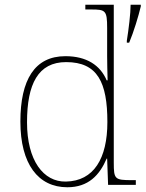

<svg xmlns="http://www.w3.org/2000/svg" viewBox="-20 -780 614 810"><path d="M264 10C353 10 400 -41 430 -111H432L436 0H553V-20H537C464 -20 460 -24 460 -94V-760H340V-740H365C425 -740 432 -736 432 -662V-543C432 -515 433 -478 434 -441H430C403 -505 345 -543 256 -543C126 -543 66 -443 66 -267C66 -88 141 10 264 10ZM515 -608V-600H525C544 -645 564 -711 574 -753V-760H531C531 -723 523 -658 515 -608ZM258 -14C163 -12 94 -103 94 -264C94 -426 141 -518 259 -518C392 -518 433 -432 433 -265C433 -112 376 -16 258 -14Z"/></svg>

Font: Noto Serif Gurmukhi Thin
Style: Regular
Weight: 100
Designer: Vaibhav Singh and the Monotype Design Team
Foundry: Monotype Imaging Inc.
Version: Version 2.004